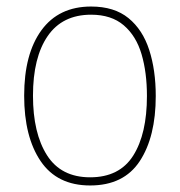

<svg xmlns="http://www.w3.org/2000/svg" viewBox="-20 -651 552 588"><path d="M457 -357Q457 -232 408 -157.5Q359 -83 256 -83Q155 -83 104.5 -157.5Q54 -232 54 -358Q54 -486 107 -558.5Q160 -631 259 -631Q330 -631 373.5 -595.5Q417 -560 437 -498Q457 -436 457 -357ZM81 -358Q81 -243 124 -175.5Q167 -108 256 -108Q346 -108 388 -174.5Q430 -241 430 -357Q430 -429 413.5 -485Q397 -541 359 -573.5Q321 -606 259 -606Q171 -606 126 -540.5Q81 -475 81 -358Z"/></svg>

Font: Noto Sans Kannada UI SemiCondensed Thin
Style: Regular
Weight: 100
Width: 4
Designer: Jelle Bosma - Monotype Design Team
Foundry: Monotype Imaging Inc.
Version: Version 2.005; ttfautohint (v1.8.4.7-5d5b)